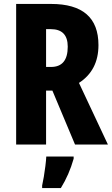

<svg xmlns="http://www.w3.org/2000/svg" viewBox="-20 -734 568 975"><path d="M239 -714Q480 -714 480 -505Q480 -377 381 -313L528 0H361L246 -274H214V0H62V-714ZM238 -586H214V-394H239Q324 -394 324 -497Q324 -586 238 -586ZM354 72Q331 153 289 221H194V208Q198 191 202.5 164Q207 137 210.5 109Q214 81 215 61H354Z"/></svg>

Font: Noto Sans Thai ExtCond ExtBd
Style: Regular
Weight: 800
Width: 2
Designer: Monotype Design Team
Foundry: Monotype Imaging Inc.
Version: Version 2.002; ttfautohint (v1.8.4.7-5d5b)